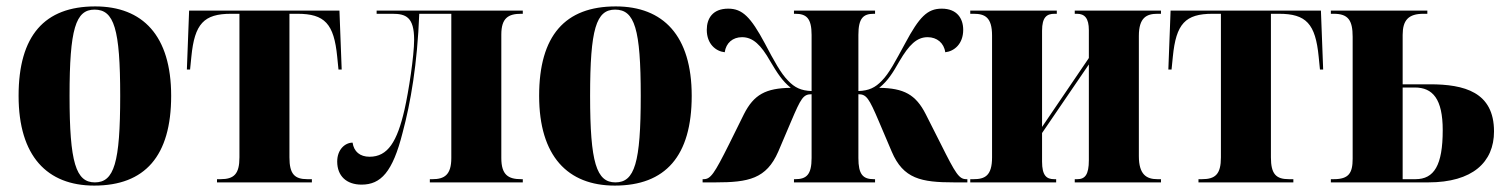

<svg xmlns="http://www.w3.org/2000/svg" viewBox="-20 -569 4693 599"><path d="M274 10C432 10 514 -82 514 -270C514 -458 425 -549 277 -549C119 -549 38 -458 38 -270C38 -82 127 10 274 10ZM276 0C217 0 197 -61 197 -270C197 -479 216 -539 275 -539C336 -539 355 -479 355 -270C355 -61 336 0 276 0Z M657 0H953V-10H939C899 -10 883 -26 883 -78V-526H908C993 -526 1022 -495 1032 -392L1036 -352H1046L1039 -536H570L563 -352H573L577 -392C587 -495 616 -526 701 -526H727V-78C727 -26 710 -10 668 -10H657Z M1108 7C1168 7 1205 -32 1236 -155C1261 -248 1282 -369 1288 -526H1388V-76C1388 -23 1366 -10 1329 -10H1321V0H1611V-10H1606C1566 -10 1544 -23 1544 -76V-461C1544 -513 1566 -526 1606 -526H1611V-536H1155V-526H1204C1246 -526 1272 -516 1272 -445C1272 -395 1255 -284 1242 -227C1219 -127 1190 -80 1133 -80C1103 -80 1084 -96 1080 -124C1057 -124 1032 -103 1032 -65C1032 -20 1061 7 1108 7Z M1898 10C2056 10 2138 -82 2138 -270C2138 -458 2049 -549 1901 -549C1743 -549 1662 -458 1662 -270C1662 -82 1751 10 1898 10ZM1900 0C1841 0 1821 -61 1821 -270C1821 -479 1840 -539 1899 -539C1960 -539 1979 -479 1979 -270C1979 -61 1960 0 1900 0Z M2172 0H2212C2315 0 2371 -11 2408 -96L2448 -190C2479 -263 2486 -275 2512 -275V-76C2512 -24 2496 -10 2461 -10H2457V0H2710V-10H2706C2672 -10 2658 -25 2658 -76V-275C2683 -275 2691 -263 2722 -190L2762 -96C2798 -11 2854 0 2957 0H2998V-10H2995C2972 -10 2962 -26 2915 -120L2868 -213C2837 -274 2800 -294 2723 -295C2750 -317 2765 -341 2786 -378C2816 -429 2840 -453 2874 -453C2903 -453 2925 -435 2929 -406C2957 -409 2985 -432 2985 -476C2985 -511 2966 -542 2918 -542C2873 -542 2848 -516 2804 -434C2774 -379 2754 -340 2731 -317C2711 -296 2691 -286 2658 -285V-460C2658 -512 2673 -526 2706 -526H2710V-536H2457V-526H2461C2496 -526 2512 -512 2512 -460V-285C2479 -286 2459 -296 2439 -317C2416 -340 2395 -379 2366 -434C2322 -516 2296 -542 2252 -542C2203 -542 2185 -511 2185 -476C2185 -432 2213 -409 2241 -406C2245 -435 2266 -453 2295 -453C2329 -453 2354 -429 2383 -378C2405 -341 2420 -317 2447 -295C2369 -294 2332 -274 2301 -213L2255 -120C2208 -26 2197 -10 2175 -10H2172Z M3007 0H3275V-10H3269C3245 -10 3231 -21 3231 -65V-154L3377 -368V-69C3377 -24 3365 -10 3341 -10H3333V0H3602V-10H3591C3557 -10 3533 -24 3533 -82V-457C3533 -514 3557 -526 3591 -526H3602V-536H3333V-526H3340C3364 -526 3377 -512 3377 -475V-388L3231 -173V-473C3231 -516 3246 -526 3270 -526H3277V-536H3007V-526H3017C3052 -526 3075 -516 3075 -458V-78C3075 -20 3052 -10 3017 -10H3007Z M3719 0H4015V-10H4001C3961 -10 3945 -26 3945 -78V-526H3970C4055 -526 4084 -495 4094 -392L4098 -352H4108L4101 -536H3632L3625 -352H3635L3639 -392C3649 -495 3678 -526 3763 -526H3789V-78C3789 -26 3772 -10 3730 -10H3719Z M4132 0H4436C4574 0 4641 -63 4641 -159C4641 -282 4548 -306 4441 -306H4356V-460C4356 -506 4374 -526 4421 -526H4433V-536H4132V-526H4141C4186 -526 4200 -506 4200 -454V-74C4200 -29 4188 -10 4141 -10H4132ZM4396 -10H4356V-296H4394C4450 -296 4481 -260 4481 -163C4481 -53 4454 -10 4396 -10Z"/></svg>

Font: Noto Serif Display Condensed ExtraBold
Style: Regular
Weight: 800
Width: 3
Designer: Monotype Design Team
Foundry: Monotype Imaging Inc.
Version: Version 2.009